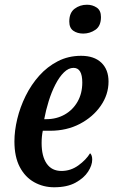

<svg xmlns="http://www.w3.org/2000/svg" viewBox="-20 -782 479 812"><path d="M209 10Q163 10 124.5 -11.5Q86 -33 63.5 -76Q41 -119 41 -184Q41 -229 53 -279Q65 -329 88.5 -376.5Q112 -424 146 -462Q180 -500 224.5 -523Q269 -546 323 -546Q378 -546 408.5 -517Q439 -488 439 -437Q439 -382 406 -334.5Q373 -287 317.5 -258Q262 -229 192 -229H161Q156 -206 156 -177Q156 -121 177.5 -90Q199 -59 240 -59Q279 -59 311.5 -82.5Q344 -106 361 -134Q370 -126 370 -107Q370 -83 352.5 -56Q335 -29 299.5 -9.5Q264 10 209 10ZM176 -278Q219 -278 253.5 -297.5Q288 -317 308 -352Q328 -387 328 -433Q328 -495 291 -495Q270 -495 250.5 -476Q231 -457 214.5 -425Q198 -393 186 -354.5Q174 -316 167 -278ZM332 -640Q307 -640 290 -652Q273 -664 273 -691Q273 -728 295.5 -745Q318 -762 348 -762Q371 -762 389 -750Q407 -738 407 -710Q407 -672 383.5 -656Q360 -640 332 -640Z"/></svg>

Font: Noto Serif ExtraCondensed SemiBold
Style: Italic
Weight: 600
Width: 2
Italic angle: -12°
Designer: Monotype Design Team
Foundry: Monotype Imaging Inc.
Version: Version 2.013